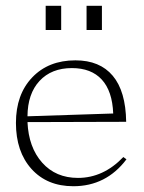

<svg xmlns="http://www.w3.org/2000/svg" viewBox="-20 -625 498 665"><path d="M372.1 -231.9Q369.1 -309.6 332.5 -349.4Q295.9 -389.2 229 -389.2Q158.2 -389.2 116.9 -344.7Q75.7 -300.3 75.2 -222.2ZM35.2 -199.2Q35.2 -297.9 91.6 -356.9Q147.9 -416 241.2 -416Q325.7 -416 370.6 -362.5Q415.5 -309.1 417 -203.1L75.2 -202.1Q79.1 -114.3 126.2 -61.5Q173.3 -8.8 250 -8.8Q337.9 -8.8 407.2 -81.1L418 -73.2Q347.7 20 233.9 20Q143.1 20 89.1 -39.8Q35.2 -99.6 35.2 -199.2ZM138.2 -521V-605H191.9V-521ZM279.8 -521V-605H333V-521Z"/></svg>

Font: Halibut Thin
Style: Regular
Weight: 250
Designer: Matteo Maggi
Foundry: Collletttivo
Version: Version 3.080 | FøM Fix